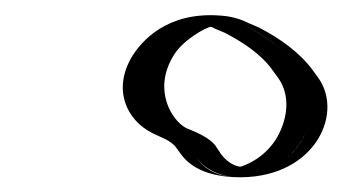

<svg xmlns="http://www.w3.org/2000/svg" viewBox="-20 -766 460 258"><path d="M397 -606C387 -561 344 -526 297 -528C274 -529 256 -537 244 -554L236 -565C232 -570 223 -575 216 -578L203 -584C173 -599 148 -644 179 -694C199 -726 249 -759 296 -738L309 -732C336 -718 362 -700 379 -677L387 -666C399 -649 402 -629 397 -606ZM300 -542C281 -543 267 -550 257 -564L248 -575C241 -583 232 -589 224 -592L211 -598C187 -610 167 -647 192 -688C208 -714 250 -741 288 -724L301 -718C328 -704 351 -688 366 -667L374 -656C406 -611 359 -539 300 -542ZM374 -656 366 -667C351 -688 328 -704 301 -718L288 -724C250 -741 208 -714 192 -688C167 -647 187 -610 211 -598L224 -592C232 -589 241 -583 248 -575L257 -564C267 -550 281 -543 300 -542C359 -539 406 -611 374 -656ZM358 -547C395 -575 414 -628 387 -666L379 -677C362 -700 337 -717 309 -732L296 -738C249 -759 199 -726 179 -694C148 -644 173 -599 203 -584L216 -578C223 -575 232 -570 236 -565L244 -554C267 -523 320 -518 358 -547ZM358 -593C342 -553 304 -542 303 -542C301 -542 288 -544 277 -559L269 -571C262 -579 253 -584 242 -589L230 -594C211 -604 185 -645 213 -691C226 -713 257 -729 263 -730C264 -730 266 -729 270 -727L282 -722C307 -709 331 -693 346 -672L354 -661C366 -644 369 -620 358 -593ZM294 -528C400 -523 443 -611 408 -661L400 -672C383 -695 357 -714 328 -729L314 -735C304 -740 292 -744 277 -745C204 -751 170 -710 158 -691C131 -647 149 -605 185 -587L198 -581C203 -579 210 -575 215 -570L223 -559C234 -544 254 -530 294 -528Z"/></svg>

Font: Blanket
Style: Black
Weight: 900
Foundry: Cannot Into Space Fonts
Version: Version 0.9